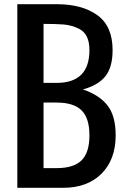

<svg xmlns="http://www.w3.org/2000/svg" viewBox="-20 -895 595 915"><path d="M250 -500Q406.2 -500 406.2 -656.2Q406.2 -732.4 358.4 -756.8Q323.2 -774.9 283.7 -778.3Q244.6 -781.2 187.5 -781.2V-500ZM250 -406.2H187.5V-93.8H250Q331.1 -93.8 368.7 -130.9Q406.2 -168 406.2 -250Q406.2 -332 368.7 -369.1Q331.1 -406.2 250 -406.2ZM531.2 -250Q531.2 -134.8 463.9 -67.4Q396.5 0 281.2 0H62.5V-875H250Q371.1 -875 443.8 -822.8Q516.6 -770.5 516.6 -656.2Q516.6 -574.2 481.9 -531.2Q447.3 -488.3 375 -468.8Q453.1 -442.4 492.2 -392.6Q531.2 -342.8 531.2 -250Z"/></svg>

Font: Oswald
Style: Book
Weight: 400
Designer: vernon adams
Foundry: vernon adams
Version: Version 1.000